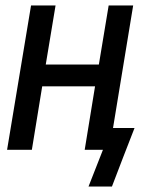

<svg xmlns="http://www.w3.org/2000/svg" viewBox="-20 -550 540 705"><path d="M305 135 358 0H291L329 -233H135L97 0H6L94 -530H184L148 -313H343L379 -530H469L395 -80H474L432 28L391 135Z"/></svg>

Font: Iosevka Curly Medium Oblique
Style: Regular
Weight: 500
Italic angle: -9°
Monospace: yes
Designer: Belleve Invis
Foundry: Belleve Invis
Version: Version 11.1.0; ttfautohint (v1.8.3)